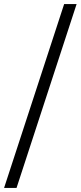

<svg xmlns="http://www.w3.org/2000/svg" viewBox="-26 -720 395 940"><path d="M-6 200 288 -700H349L55 200Z"/></svg>

Font: Space Grotesk Frontify Light
Style: Regular
Weight: 300
Designer: Florian Karsten
Version: Version 2.000